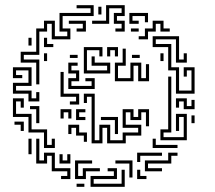

<svg xmlns="http://www.w3.org/2000/svg" viewBox="-20 -706 832 742"><path d="M120 -380V-464H60V-506H120V-596H150V-626H192V-566H240V-584H210V-656H330V-674H276V-686H342V-644H222V-596H252V-554H180V-614H162V-584H132V-494H72V-476H132V-380ZM426 -584V-596H450V-614H420V-656H450V-674H402V-614H336V-626H390V-686H462V-644H432V-626H462V-584ZM360 -650V-680H372V-650ZM480 -614V-656H552V-620H540V-644H492V-626H516V-614ZM276 -584V-596H300V-614H246V-626H312V-584ZM516 -554V-566H540V-596H570V-626H612V-596H636V-584H600V-614H582V-584H552V-554ZM486 -584V-596H516V-584ZM660 -344V-434H630V-524H570V-566H672V-476H690V-500H702V-464H660V-554H582V-536H642V-446H672V-356H720V-434H702V-410H690V-446H732V-344ZM150 -524V-560H162V-536H186V-524ZM90 -530V-560H102V-530ZM406 -488H394V-524H436V-488H424V-512H406ZM304 -422V-524H376V-488H364V-512H316V-434H394V-452H334V-488H346V-464H406V-422ZM424 -392V-464H454V-518H466V-452H436V-404H484V-464H526V-404H544V-458H556V-392H514V-452H496V-392ZM150 -470V-500H162V-470ZM600 -470V-500H612V-470ZM280 -482H250V-494H280ZM520 -482H490V-494H520ZM244 -362V-404H274V-422H244V-464H280V-452H256V-434H286V-392H256V-374H334V-392H310V-404H346V-362ZM90 -314V-344H30V-386H90V-434H42V-416H66V-404H30V-446H102V-374H42V-356H102V-326H120V-350H132V-314ZM286 -302H250V-314H274V-332H214V-428H226V-344H286ZM600 -164V-206H630V-410H642V-194H612V-176H690V-254H672V-200H660V-266H702V-164ZM376 -152H334V-332H316V-308H304V-344H346V-164H364V-224H406V-164H454V-194H514V-212H454V-284H496V-254H514V-284H556V-218H544V-272H526V-242H484V-272H466V-224H526V-182H466V-152H394V-212H376ZM690 -284V-314H672V-290H660V-326H702V-296H720V-320H732V-284ZM150 -134V-194H90V-254H30V-326H72V-290H60V-314H42V-266H102V-206H162V-146H180V-170H192V-134ZM120 -230V-284H96V-296H132V-230ZM226 -248H214V-284H256V-248H244V-272H226ZM310 -242H274V-284H310V-272H286V-254H310ZM720 -230V-260H732V-230ZM436 -188H424V-242H370V-254H436ZM60 -200V-224H36V-236H72V-200ZM316 -158H304V-182H274V-212H256V-188H244V-224H286V-194H316ZM216 -14V-26H240V-44H180V-104H162V-74H120V-170H132V-86H150V-116H192V-56H252V-14ZM90 -110V-170H102V-110ZM570 -134V-170H582V-146H666V-134ZM540 -44V-86H630V-116H666V-104H642V-74H552V-56H606V-44ZM510 -80V-116H606V-104H522V-80ZM210 -74V-110H222V-86H240V-110H252V-74ZM480 -20V-74H426V-86H492V-20ZM270 -14V-86H336V-74H282V-26H300V-56H366V-44H312V-14ZM330 16V-26H420V-44H396V-56H432V-14H342V4H450V-50H462V16ZM510 -14V-50H522V-26H546V-14ZM276 16V4H306V16Z"/></svg>

Font: Rubik Maze
Style: Regular
Weight: 400
Designer: Hubert and Fischer, NaN
Foundry: Hubert and Fischer, NaN
Version: Version 2.200